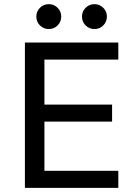

<svg xmlns="http://www.w3.org/2000/svg" viewBox="-20 -905 650 925"><path d="M100 0V-700H550V-618H194V-401H520V-319H194V-82H550V0ZM215 -765Q190 -765 172.5 -782.5Q155 -800 155 -825Q155 -850 172.5 -867.5Q190 -885 215 -885Q240 -885 257.5 -867.5Q275 -850 275 -825Q275 -800 257.5 -782.5Q240 -765 215 -765ZM435 -765Q410 -765 392.5 -782.5Q375 -800 375 -825Q375 -850 392.5 -867.5Q410 -885 435 -885Q460 -885 477.5 -867.5Q495 -850 495 -825Q495 -800 477.5 -782.5Q460 -765 435 -765Z"/></svg>

Font: Golos Text
Style: Regular
Weight: 400
Designer: A.Korolkova, Vitaly Kuzmin
Foundry: ParaType Ltd
Version: Version 2.004